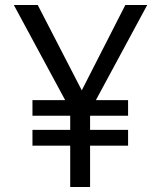

<svg xmlns="http://www.w3.org/2000/svg" viewBox="-20 -743 640 763"><path d="M259 -164H109V-227H259V-283H109V-345H239L35 -723H130L305 -384L478 -723H565L361 -345H489V-283H338V-227H489V-164H338V0H259Z"/></svg>

Font: JuliaMono
Style: Regular
Weight: 400
Monospace: yes
Designer: cormullion
Foundry: corm
Version: Version 0.055; ttfautohint (v1.8.4)